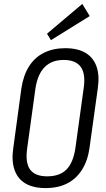

<svg xmlns="http://www.w3.org/2000/svg" viewBox="-20 -953 543 980"><path d="M213 7Q150 7 110 -16.5Q70 -40 54 -86.5Q38 -133 48 -199L89 -501Q99 -568 128 -614Q157 -660 204 -683.5Q251 -707 313 -707Q376 -707 416 -683.5Q456 -660 472.5 -614Q489 -568 479 -501L437 -199Q428 -133 398.5 -86.5Q369 -40 322.5 -16.5Q276 7 213 7ZM221 -53Q285 -53 319.5 -88Q354 -123 365 -198L407 -502Q418 -575 392.5 -611Q367 -647 305 -647Q244 -647 208 -610.5Q172 -574 161 -502L119 -198Q108 -124 133 -88.5Q158 -53 221 -53ZM438 -871 240 -748 220 -781 400 -933Z"/></svg>

Font: Pathway Extreme Condensed Light
Style: Italic
Weight: 300
Width: 3
Italic angle: -8°
Version: Version 1.001;gftools[0.9.26]